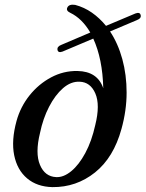

<svg xmlns="http://www.w3.org/2000/svg" viewBox="-20 -774 611 806"><path d="M490 -233Q457 -112.5 378.8 -50Q300.5 12.5 200 11.5Q135.5 10 93.8 -25.2Q52 -60.5 39.5 -122.5Q27 -184.5 49.5 -266.5Q66 -326 104.2 -373.8Q142.5 -421.5 194.5 -449.2Q246.5 -477 305 -476Q389.5 -474.5 413.5 -403.5Q410.5 -527 371.5 -612L242.5 -557.5Q224.5 -551 221.5 -564Q218.5 -578.5 237 -585.5L359 -637.5Q324.5 -696.5 274.5 -720.5Q256.5 -729 262.5 -742Q269.5 -757.5 295.5 -753.5Q333.5 -743.5 366 -720.8Q398.5 -698 425 -665.5L548.5 -717.5Q567.5 -724.5 570.5 -710.5Q574 -697 554.5 -689.5L442 -642Q475.5 -591.5 493.5 -525.8Q511.5 -460 511.5 -385.2Q511.5 -310.5 490 -233ZM216 -30.5Q247 -29 279.2 -55.5Q311.5 -82 338.2 -131.8Q365 -181.5 380 -249.5Q401 -334 380.2 -381.8Q359.5 -429.5 314 -431Q277.5 -432.5 244.5 -403.8Q211.5 -375 186 -325.8Q160.5 -276.5 148 -216Q127 -131 147.8 -81.8Q168.5 -32.5 216 -30.5Z"/></svg>

Font: Fraunces 9pt
Style: Italic
Weight: 400
Italic angle: -16°
Version: Version 1.000;[b76b70a41]